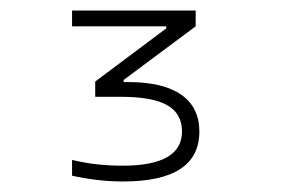

<svg xmlns="http://www.w3.org/2000/svg" viewBox="-20 -750 540 365"><path d="M214 -405Q189 -405 164 -408Q139 -411 117 -416V-446Q142 -440 165.5 -437.5Q189 -435 213 -435Q326 -435 326 -500Q326 -534 298 -550Q270 -566 209 -566H161V-595L296 -696V-700H117V-730H352V-700L215 -598V-594H223Q290 -594 324.5 -570Q359 -546 359 -500Q359 -405 214 -405Z"/></svg>

Font: M PLUS Code Latin ExtraLight
Style: Regular
Weight: 250
Designer: Coji Morishita
Foundry: UNDERFOREST DESIGN
Version: Version 1.002; ttfautohint (v1.8.3)